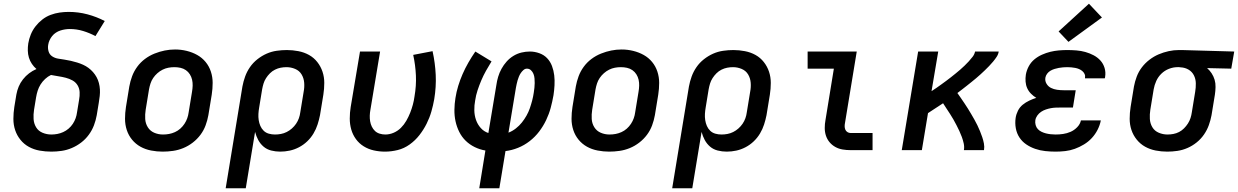

<svg xmlns="http://www.w3.org/2000/svg" viewBox="-20 -807 6654 1032"><path d="M256 8Q224 8 193 2.5Q162 -3 135.5 -17.5Q109 -32 90 -55.5Q71 -79 61.5 -107.5Q52 -136 52 -168Q52 -200 57 -232L68 -299Q72 -321 80.5 -341.5Q89 -362 103.5 -380.5Q118 -399 136.5 -413Q155 -427 176 -436Q162 -448 151.5 -463.5Q141 -479 135.5 -497Q130 -515 129.5 -534.5Q129 -554 132 -574Q136 -598 145.5 -621.5Q155 -645 171 -665.5Q187 -686 207.5 -702Q228 -718 252 -727Q276 -736 300.5 -739.5Q325 -743 349 -743Q401 -743 450 -730Q499 -717 543 -694L493 -613Q461 -630 426.5 -640.5Q392 -651 355 -651Q342 -651 329.5 -649Q317 -647 304.5 -643Q292 -639 280.5 -631.5Q269 -624 260.5 -613.5Q252 -603 246.5 -591Q241 -579 239 -566Q236 -548 241 -531Q246 -514 260 -504.5Q274 -495 291.5 -492Q309 -489 326.5 -486.5Q344 -484 361 -480Q378 -476 394.5 -471Q411 -466 426.5 -459Q442 -452 455.5 -442Q469 -432 480 -419.5Q491 -407 499 -392.5Q507 -378 511.5 -361Q516 -344 517 -326.5Q518 -309 516 -291Q514 -273 511 -255L500 -188Q495 -160 485 -133.5Q475 -107 457.5 -83Q440 -59 416.5 -41Q393 -23 366 -11.5Q339 0 311 4Q283 8 256 8ZM256 -84Q272 -84 288 -87Q304 -90 319.5 -97Q335 -104 348.5 -115.5Q362 -127 371.5 -141.5Q381 -156 386.5 -171.5Q392 -187 394 -203L405 -270Q409 -291 408 -311.5Q407 -332 397 -348.5Q387 -365 370 -374.5Q353 -384 333.5 -389Q314 -394 294 -397Q274 -400 254 -404Q237 -396 222.5 -382.5Q208 -369 198 -353Q188 -337 182.5 -319.5Q177 -302 174 -284L163 -217Q159 -192 160.5 -167.5Q162 -143 174 -123Q186 -103 208.5 -93.5Q231 -84 256 -84Z M854 8Q823 8 792 2Q761 -4 735 -18.5Q709 -33 690 -56Q671 -79 661.5 -108Q652 -137 652 -168.5Q652 -200 657 -232L675 -342Q680 -370 690 -397Q700 -424 717.5 -448Q735 -472 759 -490Q783 -508 810.5 -519Q838 -530 865.5 -535.5Q893 -541 921 -541Q953 -541 983.5 -533.5Q1014 -526 1040 -511.5Q1066 -497 1085 -474Q1104 -451 1113.5 -422Q1123 -393 1123 -361.5Q1123 -330 1118 -298L1100 -188Q1095 -160 1085 -133Q1075 -106 1057.5 -82.5Q1040 -59 1016 -40.5Q992 -22 965 -11Q938 0 910 4Q882 8 854 8ZM856 -84Q873 -84 889 -87Q905 -90 920.5 -97Q936 -104 949 -115.5Q962 -127 971.5 -141.5Q981 -156 986.5 -171.5Q992 -187 994 -203L1012 -313Q1015 -330 1015.5 -346.5Q1016 -363 1012.5 -378.5Q1009 -394 1000.5 -407.5Q992 -421 979 -430Q966 -439 950 -442.5Q934 -446 917 -446Q901 -446 885 -443Q869 -440 854 -432.5Q839 -425 826 -413.5Q813 -402 803.5 -388Q794 -374 789 -358.5Q784 -343 781 -327L763 -217Q759 -192 760.5 -167.5Q762 -143 774.5 -123Q787 -103 809 -93.5Q831 -84 856 -84Z M1193 205 1283 -342Q1288 -369 1297.5 -395.5Q1307 -422 1323.5 -446Q1340 -470 1363.5 -488.5Q1387 -507 1413 -518.5Q1439 -530 1467 -534Q1495 -538 1522 -538Q1553 -538 1584 -532Q1615 -526 1641 -511.5Q1667 -497 1685.5 -473.5Q1704 -450 1713.5 -421.5Q1723 -393 1723 -361.5Q1723 -330 1718 -298L1700 -188Q1695 -163 1687 -138Q1679 -113 1665 -89.5Q1651 -66 1631 -47Q1611 -28 1587 -15.5Q1563 -3 1537.5 2.5Q1512 8 1486 8Q1461 8 1437.5 2Q1414 -4 1396.5 -19Q1379 -34 1368 -54.5Q1357 -75 1351 -98L1301 205ZM1458 -84Q1474 -84 1490 -87Q1506 -90 1521 -97.5Q1536 -105 1549 -116.5Q1562 -128 1571.5 -142Q1581 -156 1586.5 -171.5Q1592 -187 1594 -203L1612 -313Q1617 -338 1615 -362.5Q1613 -387 1601 -407Q1589 -427 1566.5 -436.5Q1544 -446 1520 -446Q1504 -446 1488.5 -443Q1473 -440 1458 -432.5Q1443 -425 1431 -413Q1419 -401 1410 -387Q1401 -373 1396.5 -358Q1392 -343 1389 -327L1373 -229Q1370 -212 1369 -195Q1368 -178 1370.5 -161.5Q1373 -145 1379.5 -130Q1386 -115 1397.5 -104Q1409 -93 1425 -88.5Q1441 -84 1458 -84Z M2049 8Q2019 8 1989.5 1.5Q1960 -5 1935 -20.5Q1910 -36 1893 -59.5Q1876 -83 1868 -111Q1860 -139 1860 -170Q1860 -201 1865 -232L1915 -530H2023L1971 -217Q1968 -201 1967.5 -185.5Q1967 -170 1969.5 -155Q1972 -140 1978.5 -126.5Q1985 -113 1995.5 -103Q2006 -93 2021 -88.5Q2036 -84 2051 -84Q2074 -84 2096 -93.5Q2118 -103 2135 -120Q2152 -137 2164 -158Q2176 -179 2184.5 -200.5Q2193 -222 2199 -244Q2205 -266 2208 -289Q2218 -346 2215.5 -401.5Q2213 -457 2201 -512L2305 -532Q2319 -469 2322 -404.5Q2325 -340 2314 -274Q2308 -240 2298.5 -207Q2289 -174 2273 -142Q2257 -110 2234.5 -81Q2212 -52 2182 -30.5Q2152 -9 2117.5 -0.5Q2083 8 2049 8Z M2556 205 2589 2Q2559 -3 2531.5 -16.5Q2504 -30 2483 -50.5Q2462 -71 2448.5 -98Q2435 -125 2428.5 -155Q2422 -185 2422.5 -217Q2423 -249 2428 -280Q2433 -313 2443 -345.5Q2453 -378 2466.5 -409Q2480 -440 2497.5 -470.5Q2515 -501 2535 -530L2622 -477Q2607 -453 2592.5 -427Q2578 -401 2567 -375Q2556 -349 2547 -322Q2538 -295 2534 -267Q2529 -241 2529.5 -214Q2530 -187 2538.5 -162.5Q2547 -138 2564 -119Q2581 -100 2605 -92L2648 -350Q2651 -372 2657.5 -394Q2664 -416 2675.5 -437Q2687 -458 2703 -476Q2719 -494 2739.5 -506.5Q2760 -519 2782.5 -524.5Q2805 -530 2828 -530Q2854 -530 2879 -521Q2904 -512 2921 -494Q2938 -476 2947 -452Q2956 -428 2959 -402Q2962 -376 2960.5 -348.5Q2959 -321 2955 -295Q2949 -261 2940 -227.5Q2931 -194 2915.5 -161.5Q2900 -129 2878 -100Q2856 -71 2827 -48.5Q2798 -26 2764.5 -12.5Q2731 1 2697 5L2664 205ZM2713 -94Q2734 -102 2752.5 -116.5Q2771 -131 2785 -148.5Q2799 -166 2810 -185.5Q2821 -205 2828 -225.5Q2835 -246 2840.5 -267Q2846 -288 2849 -309Q2851 -322 2852.5 -335Q2854 -348 2854 -360.5Q2854 -373 2853 -385.5Q2852 -398 2847.5 -409.5Q2843 -421 2834 -429.5Q2825 -438 2812 -438Q2802 -438 2793.5 -430.5Q2785 -423 2779 -414Q2773 -405 2769 -395Q2765 -385 2762 -375Q2759 -365 2757 -355Q2755 -345 2753 -335Z M3254 8Q3223 8 3192 2Q3161 -4 3135 -18.5Q3109 -33 3090 -56Q3071 -79 3061.5 -108Q3052 -137 3052 -168.5Q3052 -200 3057 -232L3075 -342Q3080 -370 3090 -397Q3100 -424 3117.5 -448Q3135 -472 3159 -490Q3183 -508 3210.5 -519Q3238 -530 3265.5 -535.5Q3293 -541 3321 -541Q3353 -541 3383.5 -533.5Q3414 -526 3440 -511.5Q3466 -497 3485 -474Q3504 -451 3513.5 -422Q3523 -393 3523 -361.5Q3523 -330 3518 -298L3500 -188Q3495 -160 3485 -133Q3475 -106 3457.5 -82.5Q3440 -59 3416 -40.5Q3392 -22 3365 -11Q3338 0 3310 4Q3282 8 3254 8ZM3256 -84Q3273 -84 3289 -87Q3305 -90 3320.5 -97Q3336 -104 3349 -115.5Q3362 -127 3371.5 -141.5Q3381 -156 3386.5 -171.5Q3392 -187 3394 -203L3412 -313Q3415 -330 3415.5 -346.5Q3416 -363 3412.5 -378.5Q3409 -394 3400.5 -407.5Q3392 -421 3379 -430Q3366 -439 3350 -442.5Q3334 -446 3317 -446Q3301 -446 3285 -443Q3269 -440 3254 -432.5Q3239 -425 3226 -413.5Q3213 -402 3203.5 -388Q3194 -374 3189 -358.5Q3184 -343 3181 -327L3163 -217Q3159 -192 3160.5 -167.5Q3162 -143 3174.5 -123Q3187 -103 3209 -93.5Q3231 -84 3256 -84Z M3593 205 3683 -342Q3688 -369 3697.5 -395.5Q3707 -422 3723.5 -446Q3740 -470 3763.5 -488.5Q3787 -507 3813 -518.5Q3839 -530 3867 -534Q3895 -538 3922 -538Q3953 -538 3984 -532Q4015 -526 4041 -511.5Q4067 -497 4085.5 -473.5Q4104 -450 4113.5 -421.5Q4123 -393 4123 -361.5Q4123 -330 4118 -298L4100 -188Q4095 -163 4087 -138Q4079 -113 4065 -89.5Q4051 -66 4031 -47Q4011 -28 3987 -15.5Q3963 -3 3937.5 2.5Q3912 8 3886 8Q3861 8 3837.5 2Q3814 -4 3796.5 -19Q3779 -34 3768 -54.5Q3757 -75 3751 -98L3701 205ZM3858 -84Q3874 -84 3890 -87Q3906 -90 3921 -97.5Q3936 -105 3949 -116.5Q3962 -128 3971.5 -142Q3981 -156 3986.5 -171.5Q3992 -187 3994 -203L4012 -313Q4017 -338 4015 -362.5Q4013 -387 4001 -407Q3989 -427 3966.5 -436.5Q3944 -446 3920 -446Q3904 -446 3888.5 -443Q3873 -440 3858 -432.5Q3843 -425 3831 -413Q3819 -401 3810 -387Q3801 -373 3796.5 -358Q3792 -343 3789 -327L3773 -229Q3770 -212 3769 -195Q3768 -178 3770.5 -161.5Q3773 -145 3779.5 -130Q3786 -115 3797.5 -104Q3809 -93 3825 -88.5Q3841 -84 3858 -84Z M4552 0Q4530 0 4509 -3.5Q4488 -7 4470 -17Q4452 -27 4439 -42.5Q4426 -58 4419.5 -77.5Q4413 -97 4413 -119Q4413 -141 4417 -162L4462 -438H4321V-530H4585L4522 -147Q4520 -138 4520 -128.5Q4520 -119 4523.5 -110.5Q4527 -102 4535 -97Q4543 -92 4552 -92H4670V0Z M4827 0 4915 -530H5023L4987 -317Q5001 -326 5014 -335Q5027 -344 5040 -353.5Q5053 -363 5066 -372.5Q5079 -382 5091.5 -392Q5104 -402 5116.5 -412Q5129 -422 5141 -432.5Q5153 -443 5164.5 -454Q5176 -465 5187 -477Q5198 -489 5208 -502Q5218 -515 5221 -530H5348Q5346 -515 5337 -501.5Q5328 -488 5318 -476Q5308 -464 5296.5 -452Q5285 -440 5273.5 -429Q5262 -418 5250.5 -407.5Q5239 -397 5226.5 -386.5Q5214 -376 5201.5 -366Q5189 -356 5176.5 -346Q5164 -336 5151.5 -326.5Q5139 -317 5126 -307Q5136 -293 5145.5 -279Q5155 -265 5164.5 -251Q5174 -237 5183 -222.5Q5192 -208 5200.5 -193.5Q5209 -179 5217.5 -164Q5226 -149 5233.5 -133.5Q5241 -118 5247.5 -102Q5254 -86 5259.5 -70Q5265 -54 5268.5 -36Q5272 -18 5269 0H5161Q5164 -18 5160 -36Q5156 -54 5150 -70.5Q5144 -87 5136.5 -103Q5129 -119 5121 -134.5Q5113 -150 5104.5 -165Q5096 -180 5086.5 -194.5Q5077 -209 5067.5 -223.5Q5058 -238 5049 -252Q5029 -239 5008.5 -225.5Q4988 -212 4968 -199L4935 0Z M5654 8Q5626 8 5598 5Q5570 2 5544 -7Q5518 -16 5496 -31Q5474 -46 5459.5 -68Q5445 -90 5440 -117.5Q5435 -145 5439 -173Q5442 -193 5451.5 -212Q5461 -231 5477 -244Q5493 -257 5512 -266Q5531 -275 5550 -281Q5535 -290 5522 -303Q5509 -316 5501.5 -332.5Q5494 -349 5492.5 -368Q5491 -387 5494 -406Q5498 -429 5509.5 -450.5Q5521 -472 5539.5 -487.5Q5558 -503 5580.5 -513Q5603 -523 5625.5 -528.5Q5648 -534 5671 -536Q5694 -538 5716 -538Q5741 -538 5766 -536Q5791 -534 5814 -527.5Q5837 -521 5858 -510Q5879 -499 5894.5 -482Q5910 -465 5917 -442Q5924 -419 5920 -394Q5920 -392 5919.5 -390Q5919 -388 5918 -386H5812Q5812 -387 5812 -387.5Q5812 -388 5812 -389Q5814 -400 5809.5 -409.5Q5805 -419 5797 -425.5Q5789 -432 5779.5 -436Q5770 -440 5759.5 -442Q5749 -444 5738 -445Q5727 -446 5716 -446Q5705 -446 5693.5 -445Q5682 -444 5671 -442Q5660 -440 5648.5 -436.5Q5637 -433 5626.5 -427Q5616 -421 5608.5 -411Q5601 -401 5599 -390Q5596 -372 5605 -357Q5614 -342 5629 -334.5Q5644 -327 5661.5 -324.5Q5679 -322 5697 -322H5762L5747 -229H5682Q5668 -229 5654.5 -228.5Q5641 -228 5628 -225.5Q5615 -223 5601.5 -218.5Q5588 -214 5576 -206Q5564 -198 5555.5 -186Q5547 -174 5545 -161Q5543 -148 5546.5 -135Q5550 -122 5558.5 -113Q5567 -104 5578.5 -98.5Q5590 -93 5602 -90Q5614 -87 5627.5 -85.5Q5641 -84 5654 -84Q5674 -84 5694.5 -87Q5715 -90 5734.5 -98.5Q5754 -107 5770 -123.5Q5786 -140 5790 -160H5897Q5892 -134 5879.5 -109.5Q5867 -85 5848.5 -65Q5830 -45 5806 -30.5Q5782 -16 5757 -7Q5732 2 5706 5Q5680 8 5654 8ZM5723 -582 5670 -638 5833 -787 5903 -713Z M6254 8Q6222 8 6191.5 2Q6161 -4 6135 -18.5Q6109 -33 6090 -56.5Q6071 -80 6061.5 -108.5Q6052 -137 6052 -168.5Q6052 -200 6057 -232L6075 -342Q6080 -369 6090 -395.5Q6100 -422 6117.5 -445Q6135 -468 6158.5 -486Q6182 -504 6208 -515Q6234 -526 6261.5 -532Q6289 -538 6316 -538Q6320 -538 6324.5 -538Q6329 -538 6333 -538L6614 -530L6598 -438L6468 -441Q6482 -429 6492.5 -413Q6503 -397 6508.5 -378.5Q6514 -360 6513.5 -339Q6513 -318 6510 -298L6492 -188Q6487 -161 6477.5 -134.5Q6468 -108 6451.5 -84Q6435 -60 6412 -41.5Q6389 -23 6362.5 -11.5Q6336 0 6308.5 4Q6281 8 6254 8ZM6255 -84Q6271 -84 6287 -87Q6303 -90 6317.5 -97.5Q6332 -105 6344 -117Q6356 -129 6365 -143Q6374 -157 6379 -172.5Q6384 -188 6386 -203L6404 -313Q6408 -336 6407.5 -359.5Q6407 -383 6397 -402.5Q6387 -422 6368 -433Q6349 -444 6326 -445L6318 -446Q6315 -446 6313 -446Q6311 -446 6309 -446Q6286 -446 6263 -437Q6240 -428 6222.5 -411Q6205 -394 6195 -372Q6185 -350 6181 -327L6163 -217Q6159 -192 6160.5 -167.5Q6162 -143 6174 -123Q6186 -103 6208.5 -93.5Q6231 -84 6255 -84Z"/></svg>

Font: Iosevka Curly SmBdExObl
Style: Regular
Weight: 600
Width: 7
Italic angle: -9°
Monospace: yes
Designer: Belleve Invis
Foundry: Belleve Invis
Version: Version 11.1.0; ttfautohint (v1.8.3)